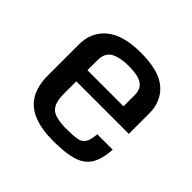

<svg xmlns="http://www.w3.org/2000/svg" viewBox="-138 -676 834 834"><g transform="rotate(45 279.0 -259.5)"><path d="M68.4 -176.3V-364.7Q68.4 -440.4 122.1 -485.4Q175.8 -530.3 284.2 -530.3Q395.5 -530.3 446 -486.8Q496.6 -443.4 496.6 -368.2V-243.7H173.8V-166.5Q173.8 -109.4 198.5 -88.1Q223.1 -66.9 288.1 -66.9Q329.6 -66.9 353.3 -71Q377 -75.2 387.5 -92Q397.9 -108.9 400.9 -145.5H495.6Q491.7 -83 470 -49.3Q448.2 -15.6 404.1 -2.4Q359.9 10.7 287.1 10.7Q214.4 10.7 165.8 -8.8Q117.2 -28.3 92.8 -69.6Q68.4 -110.8 68.4 -176.3ZM395.5 -312V-379.9Q395.5 -410.2 381.3 -425.8Q367.2 -441.4 342.5 -446.8Q317.9 -452.1 285.2 -452.1Q235.4 -452.1 204.6 -435.5Q173.8 -418.9 173.8 -373V-312Z"/></g></svg>

Font: Monda Medium
Style: Regular
Weight: 500
Designer: Vernon Adams
Foundry: Vernon Adams
Version: Version 2.200